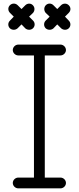

<svg xmlns="http://www.w3.org/2000/svg" viewBox="-20 -1013 436 1063"><path d="M81.1 -29.8C64.9 -29.8 50.8 -16.1 50.8 0C50.8 16.1 64.9 29.8 81.1 29.8H314.9C331.1 29.8 345.2 16.1 345.2 0C345.2 -16.1 331.1 -29.8 314.9 -29.8H228V-706.1H314.9C331.1 -706.1 345.2 -720.2 345.2 -735.8C345.2 -752 331.1 -766.1 314.9 -766.1H81.1C64.9 -766.1 50.8 -752 50.8 -735.8C50.8 -720.2 64.9 -706.1 81.1 -706.1H168V-29.8ZM35.2 -898.9C22.9 -887.2 22.9 -868.2 34.7 -856.4C46.9 -845.2 65.4 -845.7 77.1 -856L99.1 -877.9L120.1 -856C131.8 -845.7 150.9 -845.2 162.6 -856.4C174.8 -868.2 174.8 -887.2 163.1 -898.9L141.1 -920.9L163.1 -941.9C173.3 -954.1 173.8 -972.2 162.1 -983.9C150.9 -996.1 131.8 -995.6 120.1 -983.9L99.1 -962.9L78.1 -983.9C65.9 -996.1 46.9 -996.1 34.7 -983.9C22.9 -972.2 23.4 -953.6 35.2 -941.9L56.2 -920.9ZM232.9 -898.9C221.2 -887.2 221.2 -868.2 232.9 -856.4C245.1 -845.2 264.2 -845.7 275.9 -856L296.9 -877.9L318.8 -856C331.1 -845.7 349.1 -845.2 360.8 -856.4C373 -868.2 372.6 -887.2 360.8 -898.9L339.8 -920.9L360.8 -941.9C373 -954.1 373 -972.2 360.8 -983.9C349.1 -996.1 329.6 -995.6 317.9 -983.9L296.9 -962.9L275.9 -983.9C264.2 -996.1 245.1 -996.1 233.4 -983.9C222.2 -972.2 222.7 -953.6 232.9 -941.9L254.9 -920.9Z"/></svg>

Font: Nemoy
Style: Medium
Weight: 500
Designer: BSozoo
Foundry: BSozoo
Version: Version 001.000